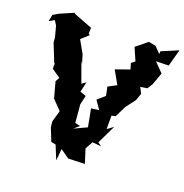

<svg xmlns="http://www.w3.org/2000/svg" viewBox="-156 -856 977 1017"><g transform="rotate(20 332.0 -347.5)"><path d="M326 -176 297 -183 288 -285 300 -336 266 -348 279 -405 256 -389 215 -503 224 -488 209 -538 169 -609 210 -646 202 -653 203 -685 99 -725 94 -730 18 -697 -13 -679 -20 -641 9 -658 25 -632 41 -572 43 -545 83 -444 87 -441V-412L136 -378L123 -355L148 -263L145 -268L198 -213L180 -150L183 -118L212 -45L238 -40L270 38L276 -28L326 7L419 4L394 -75L418 -118L468 -113L447 -128L498 -234L464 -209V-285L486 -290L517 -353L558 -407L572 -447L555 -480L593 -486L612 -516L637 -585L587 -636L658 -638L684 -733L591 -694L590 -678L557 -712L517 -720L454 -669L485 -598L465 -582L475 -549L396 -521L438 -447L391 -422L401 -373L360 -337L393 -290L349 -284L368 -184L297 -151Z"/></g></svg>

Font: Asimov Aggro
Style: Medium
Weight: 500
Designer: Google
Version: Version 2.000980; 2014